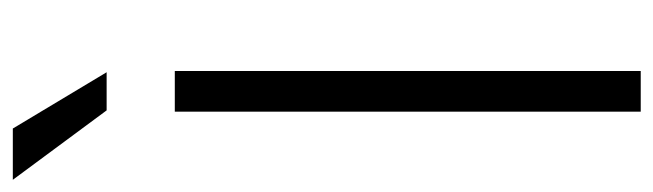

<svg xmlns="http://www.w3.org/2000/svg" viewBox="-404 -656 1044 307"><g transform="rotate(-90 118.5 -502.0)"><path d="M157 -854 67 -1004H-15L96 -854ZM159 0V-745H94V0Z"/></g></svg>

Font: Plus Jakarta Sans Light
Style: Regular
Weight: 300
Designer: Gumpita Rahayu
Foundry: Tokotype
Version: Version 2.071;gftools[0.9.30]